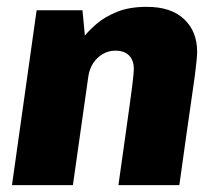

<svg xmlns="http://www.w3.org/2000/svg" viewBox="-20 -541 637 561"><path d="M15 0 87 -511H221L228 -437Q240 -452 262.5 -471.5Q285 -491 321 -506Q357 -521 409 -521Q480 -521 518 -485Q556 -449 556 -390Q556 -381 554.5 -365Q553 -349 549.5 -321.5Q546 -294 539.5 -251Q533 -208 524.5 -146.5Q516 -85 504 0H326Q338 -85 346 -142Q354 -199 359 -235Q364 -271 366.5 -291.5Q369 -312 370 -322.5Q371 -333 371 -339Q371 -365 357 -379Q343 -393 317 -393Q297 -393 280 -383Q263 -373 252 -356Q241 -339 238 -317L193 0Z"/></svg>

Font: Chivo Medium ExtraBold
Style: Italic
Weight: 800
Italic angle: -8.05°
Version: Version 2.002